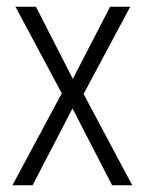

<svg xmlns="http://www.w3.org/2000/svg" viewBox="-20 -603 432 572"><path d="M164 -325 26 -583H87L197 -368L308 -583H368L229 -323L374 -51H314L196 -280L77 -51H17Z"/></svg>

Font: Noto Sans Tamil UI Condensed Light
Style: Regular
Weight: 300
Width: 3
Designer: Jelle Bosma - Monotype Design Team
Foundry: Monotype Imaging Inc.
Version: Version 2.004; ttfautohint (v1.8.4.7-5d5b)